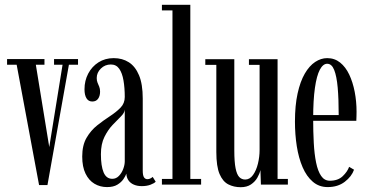

<svg xmlns="http://www.w3.org/2000/svg" viewBox="-20 -770 1534 801"><path d="M143 2 49.5 -500H9.5V-523.5H165.5V-500H129.5L185.5 -156.5L241 -500H205.5V-523.5H305.5V-500H267.5L178 2Z M426.5 10.5Q397.5 10.5 374 -3.5Q350.5 -17.5 336.8 -45.8Q323 -74 323 -117Q323 -164 341 -195Q359 -226 385.5 -247Q412 -268 438.5 -285.2Q465 -302.5 482.8 -320.8Q500.5 -339 500.5 -365.5Q500.5 -403.5 495.2 -434.2Q490 -465 477.5 -483Q465 -501 442.5 -501Q418 -501 400.8 -484Q383.5 -467 383.5 -444.5Q383.5 -433 387 -424.8Q390.5 -416.5 394 -408.2Q397.5 -400 397.5 -387.5Q397.5 -369.5 389.2 -358Q381 -346.5 365 -346.5Q349 -346.5 340.8 -360Q332.5 -373.5 332.5 -397.5Q332.5 -433.5 348 -463Q363.5 -492.5 391 -510Q418.5 -527.5 454.5 -527.5Q490.5 -527.5 517.5 -510.2Q544.5 -493 560 -456Q575.5 -419 575.5 -359V-58.5Q575.5 -38 580.8 -30.2Q586 -22.5 595 -22.5Q602 -22.5 608 -25.8Q614 -29 617 -32L629.5 -12Q624 -5.5 608.2 0.5Q592.5 6.5 571.5 6.5Q552.5 6.5 538.2 0.2Q524 -6 516 -17.5Q508 -29 507 -45.5Q504 -36 495 -22.8Q486 -9.5 469.5 0.5Q453 10.5 426.5 10.5ZM448.5 -24Q464.5 -24 476.2 -36.2Q488 -48.5 494.2 -65.5Q500.5 -82.5 500.5 -97V-313Q499.5 -299 484.2 -284Q469 -269 449.8 -248.8Q430.5 -228.5 415.8 -199Q401 -169.5 401 -126.5Q401 -77.5 412.2 -50.8Q423.5 -24 448.5 -24Z M655.5 0V-23.5H699.5V-726.5H655.5V-750H774V-23.5H819V0Z M984 11Q955.5 11 932.5 -0.8Q909.5 -12.5 896 -44Q882.5 -75.5 882.5 -136V-499.5H836.5V-523H957.5V-142.5Q957.5 -94.5 962.8 -68.2Q968 -42 978 -31.5Q988 -21 1003 -21Q1022 -21 1035.5 -39.8Q1049 -58.5 1056 -87Q1063 -115.5 1063 -145V-499.5H1018.5V-523H1138V-23.5H1181V0H1068.5L1066.5 -60.5Q1063 -45 1053.5 -28.5Q1044 -12 1027 -0.5Q1010 11 984 11Z M1347 10.5Q1311 10.5 1285 -11.8Q1259 -34 1242.5 -72.2Q1226 -110.5 1218.2 -159.8Q1210.5 -209 1210.5 -263Q1210.5 -330 1221.5 -380Q1232.5 -430 1251.5 -462.8Q1270.5 -495.5 1294.8 -511.5Q1319 -527.5 1345 -527.5Q1376 -527.5 1399 -509Q1422 -490.5 1437 -458.8Q1452 -427 1459.8 -386.8Q1467.5 -346.5 1467.5 -304Q1467.5 -294.5 1467.2 -285Q1467 -275.5 1466.5 -266H1279.5V-290H1393Q1393 -357 1388.8 -404.8Q1384.5 -452.5 1374.2 -478.2Q1364 -504 1345 -504Q1327.5 -504 1314.2 -479Q1301 -454 1293.8 -403.2Q1286.5 -352.5 1286.5 -275Q1286.5 -221 1289 -174Q1291.5 -127 1298.8 -91.5Q1306 -56 1319.8 -36Q1333.5 -16 1356 -16Q1390 -16 1409.8 -35Q1429.5 -54 1436.5 -74L1457 -62Q1447 -33.5 1418.2 -11.5Q1389.5 10.5 1347 10.5Z"/></svg>

Font: Imbue 48pt
Style: Regular
Weight: 400
Designer: Tyler Finck
Foundry: Etcetera Type Company
Version: Version 1.102